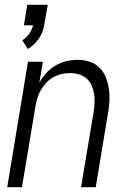

<svg xmlns="http://www.w3.org/2000/svg" viewBox="-20 -776 540 796"><path d="M96 -573 72 -609Q89 -619 101 -636Q113 -653 117 -671H79L93 -756H178L163 -671Q159 -642 141 -616Q123 -590 96 -573ZM10 0 96 -520H158L143 -433Q155 -455 172 -473.5Q189 -492 210.5 -504.5Q232 -517 255.5 -522.5Q279 -528 302 -528Q328 -528 352 -520Q376 -512 393 -495Q410 -478 419 -454.5Q428 -431 431.5 -406Q435 -381 433.5 -355Q432 -329 427 -302L377 0H316L368 -311Q371 -331 372 -350Q373 -369 370 -387Q367 -405 359.5 -422Q352 -439 339 -450.5Q326 -462 308 -467.5Q290 -473 270 -473Q253 -473 235.5 -469Q218 -465 201.5 -456Q185 -447 172 -433Q159 -419 149.5 -403Q140 -387 135 -370Q130 -353 127 -335L71 0Z"/></svg>

Font: Iosevka SS04 Light Oblique
Style: Regular
Weight: 300
Italic angle: -9°
Monospace: yes
Designer: Belleve Invis
Foundry: Belleve Invis
Version: Version 19.0.0; ttfautohint (v1.8.4)